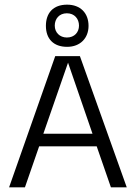

<svg xmlns="http://www.w3.org/2000/svg" viewBox="-20 -804 581 824"><path d="M87 0 148 -176H395L456 0H524L323 -563H217L19 0ZM377 -230H166L272 -535ZM268 -603C325 -603 360 -641 360 -693C360 -748 325 -784 268 -784C208 -784 177 -748 177 -693C177 -638 209 -603 268 -603ZM267 -643C236 -643 215 -665 215 -694C215 -723 234 -747 267 -747C300 -747 319 -723 319 -694C319 -666 300 -643 267 -643Z"/></svg>

Font: OSH Darker Grotesque Medium
Style: Regular
Weight: 500
Designer: Gabriel Lam
Foundry: TypeRant
Version: Version 1.000;Glyphs 3.1.1 (3148)